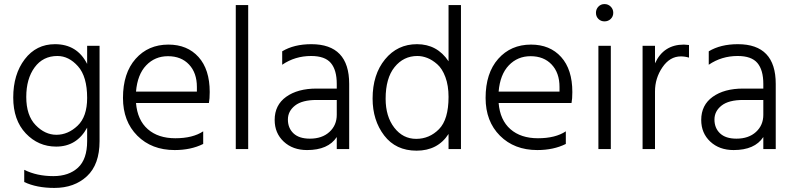

<svg xmlns="http://www.w3.org/2000/svg" viewBox="-20 -732 3900 943"><path d="M469 -39Q469 76 407 133.5Q345 191 247 191Q160 191 99 162V102Q161 133 242 133Q318 133 363 91.5Q408 50 408 -39V-105Q357 -12 256 -12Q168 -12 106.5 -77Q45 -142 45 -253Q45 -367 101.5 -441Q158 -515 250 -515Q359 -515 408 -418V-507H469ZM109 -256Q109 -165 155 -117.5Q201 -70 257 -70Q314 -70 361 -114.5Q408 -159 408 -251Q408 -356 363 -406.5Q318 -457 262 -457Q191 -457 150 -401Q109 -345 109 -256Z M978 -25Q918 5 838 5Q725 5 654.5 -65.5Q584 -136 584 -251Q584 -373 646 -443Q708 -513 807 -513Q900 -513 955 -452Q1010 -391 1010 -280Q1010 -246 1006 -226H648Q655 -142 706 -97.5Q757 -53 841 -53Q927 -53 978 -87ZM805 -456Q741 -456 698 -411Q655 -366 648 -282H947V-305Q947 -374 908.5 -415Q870 -456 805 -456Z M1199 0H1138V-707H1199Z M1502 -51Q1562 -51 1598 -84Q1634 -117 1634 -168V-241H1535Q1464 -241 1429 -213.5Q1394 -186 1394 -145Q1394 -103 1421.5 -77Q1449 -51 1502 -51ZM1634 -59Q1592 5 1488 5Q1418 5 1373.5 -36.5Q1329 -78 1329 -143Q1329 -216 1385.5 -256.5Q1442 -297 1535 -297H1634V-320Q1634 -388 1605 -422.5Q1576 -457 1508 -457Q1429 -457 1366 -414V-480Q1424 -515 1509 -515Q1695 -515 1695 -320V0H1634Z M1874 -247Q1874 -160 1916.5 -105Q1959 -50 2024 -50Q2089 -50 2136 -97.5Q2183 -145 2183 -256Q2183 -312 2167.5 -353.5Q2152 -395 2127.5 -416.5Q2103 -438 2078.5 -447.5Q2054 -457 2030 -457Q1962 -457 1918 -402.5Q1874 -348 1874 -247ZM2244 0H2183V-74Q2130 8 2026 8Q1924 8 1867 -66.5Q1810 -141 1810 -248Q1810 -366 1871 -440.5Q1932 -515 2028 -515Q2127 -515 2183 -431V-707H2244Z M2759 -25Q2699 5 2619 5Q2506 5 2435.5 -65.5Q2365 -136 2365 -251Q2365 -373 2427 -443Q2489 -513 2588 -513Q2681 -513 2736 -452Q2791 -391 2791 -280Q2791 -246 2787 -226H2429Q2436 -142 2487 -97.5Q2538 -53 2622 -53Q2708 -53 2759 -87ZM2586 -456Q2522 -456 2479 -411Q2436 -366 2429 -282H2728V-305Q2728 -374 2689.5 -415Q2651 -456 2586 -456Z M2980 0H2919V-507H2980ZM2979.5 -699.5Q2992 -687 2992 -669Q2992 -651 2979.5 -639Q2967 -627 2949 -627Q2931 -627 2919 -639Q2907 -651 2907 -669Q2907 -687 2919 -699.5Q2931 -712 2949 -712Q2967 -712 2979.5 -699.5Z M3197 0H3136V-507H3197V-421Q3239 -513 3339 -513Q3346 -513 3364 -511V-449Q3344 -455 3324 -455Q3270 -455 3233.5 -401.5Q3197 -348 3197 -283Z M3597 -51Q3657 -51 3693 -84Q3729 -117 3729 -168V-241H3630Q3559 -241 3524 -213.5Q3489 -186 3489 -145Q3489 -103 3516.5 -77Q3544 -51 3597 -51ZM3729 -59Q3687 5 3583 5Q3513 5 3468.5 -36.5Q3424 -78 3424 -143Q3424 -216 3480.5 -256.5Q3537 -297 3630 -297H3729V-320Q3729 -388 3700 -422.5Q3671 -457 3603 -457Q3524 -457 3461 -414V-480Q3519 -515 3604 -515Q3790 -515 3790 -320V0H3729Z"/></svg>

Font: Hind Guntur Light
Style: Regular
Weight: 300
Designer: Manushi Parikh, Hitesh Malaviya
Foundry: Indian Type Foundry
Version: Version 1.002;PS 1.0;hotconv 1.0.86;makeotf.lib2.5.63406; tt